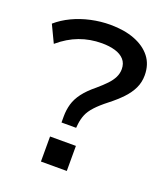

<svg xmlns="http://www.w3.org/2000/svg" viewBox="-132 -807 783 900"><g transform="rotate(20 259.5 -357.0)"><path d="M205 -205V-235Q205 -268 213.5 -297.5Q222 -327 243.5 -355.5Q265 -384 302 -414Q329 -437 347.5 -456.5Q366 -476 375.5 -495.5Q385 -515 385 -536Q385 -565 368.5 -583.5Q352 -602 323 -610.5Q294 -619 257 -619Q198 -619 145.5 -599.5Q93 -580 45 -539L4 -625Q36 -653 78 -673Q120 -693 168 -703.5Q216 -714 264 -714Q334 -714 386 -694Q438 -674 467 -637Q496 -600 496 -546Q496 -511 482 -481.5Q468 -452 442 -424.5Q416 -397 380 -369Q344 -341 322.5 -317.5Q301 -294 292 -272Q283 -250 280 -225L278 -205ZM177 0V-125H306V0Z"/></g></svg>

Font: Nunito Sans 10pt SemiExpanded SemiBold
Style: Regular
Weight: 600
Width: 6
Designer: Vernon Adams
Foundry: Vernon Adams
Version: Version 3.101;gftools[0.9.27]